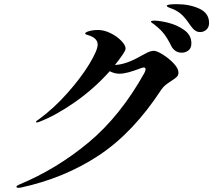

<svg xmlns="http://www.w3.org/2000/svg" viewBox="-20 -886 1040 922"><path d="M984 -776Q984 -755 971 -743.5Q958 -732 941 -732Q917 -732 898 -759Q875 -793 857.5 -811Q840 -829 814 -841Q807 -844 799.5 -846.5Q792 -849 786.5 -852Q781 -855 781 -858Q781 -866 829 -866Q890 -866 937 -844.5Q984 -823 984 -776ZM899 -678Q899 -655 885 -644Q871 -633 853 -633Q820 -633 803 -664Q786 -699 769 -721.5Q752 -744 726 -764Q721 -769 713 -774Q705 -779 705 -782Q705 -785 709.5 -786Q714 -787 720 -787Q746 -787 788.5 -776.5Q831 -766 865 -741.5Q899 -717 899 -678ZM837 -538Q837 -525 829 -517Q821 -509 802 -497Q785 -486 774.5 -477.5Q764 -469 755 -456Q619 -248 453.5 -139Q288 -30 79 15L68 16Q59 16 59 10Q59 6 73 0Q253 -75 405.5 -202Q558 -329 673 -535Q679 -546 679 -553Q679 -562 670 -562Q667 -562 658 -559Q621 -545 596.5 -538.5Q572 -532 553 -532Q530 -532 507 -544Q431 -459 339 -395Q247 -331 171 -302Q162 -298 157 -298Q153 -298 153 -300Q153 -303 157 -306.5Q161 -310 168 -314Q240 -367 305 -440.5Q370 -514 409.5 -579.5Q449 -645 449 -672Q449 -704 401 -718Q389 -721 389 -725Q389 -730 403 -735Q424 -742 451 -742Q480 -742 510.5 -727Q541 -712 562 -690.5Q583 -669 583 -653Q583 -645 572 -628Q550 -596 532 -574Q586 -576 658 -618Q663 -620 676 -627.5Q689 -635 699.5 -638.5Q710 -642 719 -642Q733 -642 762 -624Q791 -606 814 -581.5Q837 -557 837 -538Z"/></svg>

Font: Shippori Mincho
Style: Bold
Weight: 700
Designer: FONTDASU
Foundry: FONTDASU / Google Inc. / but / Adobe
Version: Version 3.110; ttfautohint (v1.8.3)